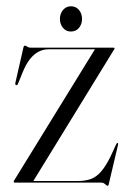

<svg xmlns="http://www.w3.org/2000/svg" viewBox="-20 -582 410 612"><path d="M342 -421.5 85 -3 77.5 -5H227.5Q251 -5 268.5 -11Q286 -17 301.2 -34Q316.5 -51 332.5 -83.5L351 -123.5Q352 -125 353 -125.8Q354 -126.5 355.5 -126Q356.5 -125.5 356.5 -123.8Q356.5 -122 356 -119.5L326.5 5.5Q326 8.5 325.2 9.2Q324.5 10 323 10Q320 10 315 5Q310 0 301.5 0H26Q25 0 24.2 -0.8Q23.5 -1.5 23.5 -2Q23.5 -3 24 -4.2Q24.5 -5.5 25.5 -7.5L284.5 -428L294 -425H135Q118.5 -425 103.5 -417.5Q88.5 -410 75.2 -393.2Q62 -376.5 51 -348.5L37.5 -315.5Q37 -313.5 35.5 -312Q34 -310.5 31.5 -310.5Q29.5 -311 29 -312.8Q28.5 -314.5 29 -318L54.5 -430Q55.5 -434 56.5 -435.2Q57.5 -436.5 59.5 -436.5Q62.5 -436.5 67 -433.2Q71.5 -430 79 -430H342Q343.5 -430 344.2 -429.5Q345 -429 345 -427.5Q345 -426.5 344.5 -425.2Q344 -424 342 -421.5ZM206 -481.5Q190.5 -481.5 180.8 -493.2Q171 -505 171 -521.5Q171 -538.5 181 -550.2Q191 -562 206 -562Q222 -562 231.8 -550.2Q241.5 -538.5 241.5 -521.5Q241.5 -505 231.8 -493.2Q222 -481.5 206 -481.5Z"/></svg>

Font: Fraunces 120pt Light
Style: Regular
Weight: 300
Version: Version 1.000;[b76b70a41]